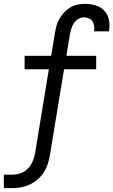

<svg xmlns="http://www.w3.org/2000/svg" viewBox="-48 -763 589 998"><path d="M-28 215V145H14Q36 145 57.5 138Q79 131 95.5 114.5Q112 98 121 77Q130 56 134 35L206 -403H80V-473H218L238 -594Q241 -613 246.5 -632Q252 -651 262.5 -668Q273 -685 287 -700Q301 -715 318.5 -725Q336 -735 355.5 -739Q375 -743 394 -743Q422 -743 448.5 -735Q475 -727 493.5 -708Q512 -689 518 -661.5Q524 -634 519 -606L518 -600H440L441 -603Q443 -616 441 -629.5Q439 -643 432 -653Q425 -663 413 -668Q401 -673 388 -673Q373 -673 358.5 -664Q344 -655 335.5 -641.5Q327 -628 322.5 -613Q318 -598 315 -583L297 -473H452V-403H285L211 46Q207 69 199.5 91.5Q192 114 178.5 134.5Q165 155 146 171Q127 187 105 197Q83 207 60 211Q37 215 14 215Z"/></svg>

Font: Iosevka Term Oblique
Style: Regular
Weight: 400
Italic angle: -9°
Monospace: yes
Designer: Belleve Invis
Foundry: Belleve Invis
Version: Version 31.4.0